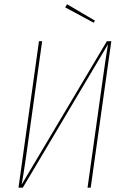

<svg xmlns="http://www.w3.org/2000/svg" viewBox="-20 -872 580 892"><path d="M292 -852.1 421.4 -775.9 415 -766.6 282.7 -837.9ZM497.1 -680.7 401.4 0H386.7L460.9 -528.8Q474.6 -626 481.9 -666.5L85.9 0H65.9L161.1 -680.7H175.8L100.6 -140.6Q88.9 -59.6 80.6 -14.6L476.6 -680.7Z"/></svg>

Font: Fira Sans Compressed Hair
Style: Italic
Weight: 100
Width: 3
Italic angle: -8°
Designer: Carrois Corporate & Edenspiekermann AG
Foundry: Carrois Corporate GbR & Edenspiekermann AG
Version: Version 4.203;PS 004.203;hotconv 1.0.88;makeotf.lib2.5.64775